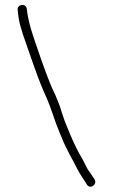

<svg xmlns="http://www.w3.org/2000/svg" viewBox="-20 -700 447 760"><path d="M50 -661 51 -651C54.7 -613.8 59 -602.7 71 -563C99.9 -481.4 130.6 -384.3 166 -309C183.8 -268.3 196.8 -220.1 214 -180L226 -151C242.7 -109.3 265.9 -71.2 285 -33C296.7 -9.6 311.9 9.9 324 31C336.8 50.3 365.2 31.4 355 11L339 -13C333.7 -20.3 329.7 -26 327 -30C321.4 -39.7 311.6 -61 306 -71C288.5 -99.1 272.6 -133.4 259 -165L247 -194C238.6 -213.6 231.4 -232.3 225 -254C218 -277.8 209 -301.5 199 -324C173 -376 147.8 -450.2 127.5 -509.5C110 -560.5 92.3 -608.5 86 -665C83 -689.2 46.9 -682.9 50 -661Z"/></svg>

Font: HoneyBee
Style: Lit
Weight: 300
Foundry: Cannot Into Space Fonts
Version: Version 0.89